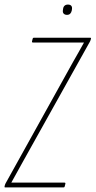

<svg xmlns="http://www.w3.org/2000/svg" viewBox="-39 -820 418 840"><path d="M-16 0Q-20 0 -19 -4L-18 -9Q-17 -12 -16.5 -13.5Q-16 -15 -15 -17L280 -548Q292 -569 304.5 -591Q317 -613 328 -633V-634Q307 -634 285 -634Q263 -634 242 -634H105Q100 -634 101 -639L104 -651Q105 -655 109 -655H355Q360 -655 359 -651L358 -647Q357 -644 356.5 -642.5Q356 -641 355 -639L62 -114Q49 -91 36.5 -68Q24 -45 11 -22V-21Q34 -21 57 -21Q80 -21 102 -21H243Q248 -21 247 -16L244 -4Q243 0 239 0ZM254 -755Q245 -755 240 -760Q235 -765 236 -774L237 -781Q238 -790 243.5 -795Q249 -800 258 -800Q268 -800 272.5 -795Q277 -790 276 -781L275 -774Q273 -765 268 -760Q263 -755 254 -755Z"/></svg>

Font: Sofia Sans Extra Condensed Thin
Style: Italic
Weight: 250
Italic angle: -9°
Version: Version 4.100